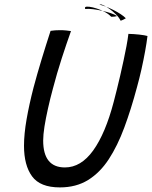

<svg xmlns="http://www.w3.org/2000/svg" viewBox="-20 -816 678 856"><path d="M247 19.5Q159 19.5 123 -29.8Q87 -79 87 -166Q87 -218 98.5 -284Q110 -350 129.5 -425.5Q145.5 -485.5 165 -549.8Q184.5 -614 205.5 -678.5Q215 -680 226.2 -680.8Q237.5 -681.5 247.5 -681.5Q262 -681.5 274.8 -680.2Q287.5 -679 296.5 -677.5Q277 -623 255.2 -555.8Q233.5 -488.5 216 -421.5Q203.5 -375.5 193.8 -331.8Q184 -288 178.2 -251.5Q172.5 -215 172.5 -189.5Q172.5 -69.5 269.5 -69.5Q341 -69.5 395.5 -145.2Q450 -221 487 -362Q493 -385 500.5 -415Q508 -445 515.8 -478.5Q523.5 -512 530.8 -545.8Q538 -579.5 543.8 -610Q549.5 -640.5 552.5 -665Q563 -665 575.8 -664Q588.5 -663 600.8 -661.8Q613 -660.5 622.8 -658.8Q632.5 -657 637.5 -655.5Q634 -626 627 -587.5Q620 -549 610.8 -507.5Q601.5 -466 590.5 -426.5Q564.5 -329 534.2 -247.5Q504 -166 465 -106.2Q426 -46.5 372.8 -13.5Q319.5 19.5 247 19.5ZM541 -734.5Q533 -743 518.2 -752.8Q503.5 -762.5 486.2 -771.2Q469 -780 452.2 -786.5Q435.5 -793 423.5 -795Q425 -796 425.2 -795.8Q425.5 -795.5 425.8 -795.5Q426 -795.5 427.5 -796Q431 -797.5 442.5 -792Q454 -786.5 468.5 -776Q483 -765.5 496.8 -752Q510.5 -738.5 518 -723.5Q519 -724 521.8 -725Q524.5 -726 529.5 -728.2Q534.5 -730.5 541 -734.5ZM502 -744.5Q492.5 -751 474.8 -757Q457 -763 436 -767.8Q415 -772.5 394.8 -775Q374.5 -777.5 360 -776Q360 -776 359.2 -777.5Q358.5 -779 358.8 -781Q359 -783 360.5 -784.5Q364.5 -787.5 378.8 -785.8Q393 -784 411.5 -778Q430 -772 447.5 -762.5Q465 -753 475.5 -741.5Q477 -742 483.8 -741.5Q490.5 -741 502 -744.5Z"/></svg>

Font: Grandstander Thin Light
Style: Italic
Weight: 300
Italic angle: -15°
Version: Version 1.200